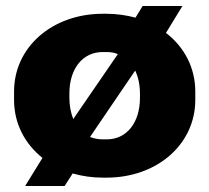

<svg xmlns="http://www.w3.org/2000/svg" viewBox="-20 -580 700 642"><path d="M64 42H196L223 0C255 9 288 14 324 14H336C506 14 633 -98 633 -246V-274C633 -354 596 -423 535 -470L590 -560H457L433 -521C403 -529 370 -534 336 -534H324C154 -534 27 -422 27 -274V-246C27 -167 63 -99 122 -52ZM225 -182C217 -202 212 -226 212 -253V-267C212 -351 257 -406 323 -406H337C350 -406 363 -404 374 -399ZM323 -114C308 -114 294 -117 281 -122L432 -344C442 -323 448 -297 448 -267V-253C448 -169 403 -114 337 -114Z"/></svg>

Font: Fixel Display Black
Style: Regular
Weight: 900
Designer: AlfaBravo + MacPaw
Foundry: Kyrylo Tkachov, Marchela Mozhyna, Serhii Makarenko, Maria Weinstein, Zakhar Kryvoshyya
Version: Version 1.211